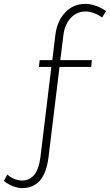

<svg xmlns="http://www.w3.org/2000/svg" viewBox="-146 -772 565 987"><path d="M180 -592 164 -463H326L323 -428H160L103 39Q83 195 -32 195Q-55 195 -81 184.5Q-107 174 -126 158L-108 125Q-94 139 -73 147.5Q-52 156 -33 156Q47 156 62 35L118 -428H54L58 -463H123L139 -596Q149 -667 190.5 -709.5Q232 -752 292 -752Q320 -752 348.5 -741.5Q377 -731 399 -715L379 -682Q360 -696 337.5 -704.5Q315 -713 294 -713Q249 -713 218 -680Q187 -647 180 -592Z"/></svg>

Font: Argentum Sans ExtraLight
Style: Regular
Weight: 275
Designer: Julieta Ulanovsky (Modified by Cristiano Sobral)
Foundry: Julieta Ulanovsky
Version: Version 1.000; ttfautohint (v1.5.65-e2d9)